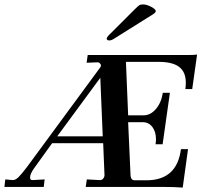

<svg xmlns="http://www.w3.org/2000/svg" viewBox="-69 -846 919 869"><path d="M668 0H319L324 -34L381 -31Q391 -30 397 -36.5Q403 -43 404 -52L398 -198H167L85 -84Q67 -59 67 -42Q67 -30 80 -31L133 -34L129 0H-49L-45 -34L-12 -31Q0 -30 14.5 -44Q29 -58 53 -90L384 -540Q388 -545 388 -549Q388 -554 383.5 -559Q379 -564 374 -564L323 -562L328 -597H785Q806 -597 823 -599L801 -443H770Q772 -457 772 -472Q772 -520 742 -543Q712 -566 649 -566H501L511 -324H581Q612 -324 636.5 -352.5Q661 -381 668 -426H700L667 -193H635Q637 -205 637 -215Q637 -250 620.5 -271.5Q604 -293 577 -293H511L522 -49Q525 -30 539 -30H594Q732 -30 750 -171H782L758 3Q720 0 668 0ZM385 -494 190 -229H396ZM414 -671Q414 -676 420.5 -683.5Q427 -691 434 -697L541 -804Q555 -818 561 -822Q567 -826 578 -826Q595 -826 615.5 -815Q636 -804 636 -796Q636 -789 623 -781L449 -672Q436 -663 426 -663Q414 -663 414 -671Z"/></svg>

Font: Unna Medium
Style: Italic
Weight: 500
Italic angle: -8.05°
Designer: Jorge de Buen Unna
Foundry: Omnibus-Type
Version: Version 2.008